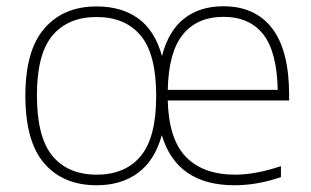

<svg xmlns="http://www.w3.org/2000/svg" viewBox="-20 -568 970 598"><path d="M880.5 -255H502.5Q505.5 -134.5 559.2 -79.2Q613 -24 712.5 -24Q775.5 -24 855 -50.5V-16.5Q781.5 9 710.5 9Q530.5 9 484 -147Q462 -68 409.8 -29.5Q357.5 9 281 9Q177 9 118 -59Q59 -127 59 -270Q59 -411.5 118.5 -479.8Q178 -548 281 -548Q358.5 -548 410.5 -510.5Q462.5 -473 484.5 -393.5Q504.5 -471.5 553.2 -510Q602 -548.5 676 -548.5Q774.5 -548.5 827.5 -479.8Q880.5 -411 880.5 -271.5ZM502.5 -288H845Q842.5 -407 799.8 -461.2Q757 -515.5 676 -515.5Q594.5 -515.5 549.8 -460.8Q505 -406 502.5 -288ZM466.5 -269Q466.5 -399.5 418.2 -457.2Q370 -515 281 -515Q192 -515 143.5 -457.5Q95 -400 95 -271.5Q95 -140.5 143.5 -82.2Q192 -24 281 -24Q370 -24 418.2 -81.8Q466.5 -139.5 466.5 -269Z"/></svg>

Font: Encode Sans Semi Expanded Thin
Style: Regular
Weight: 250
Width: 6
Designer: Multiple Designers
Foundry: Impallari Type
Version: Version 2.000